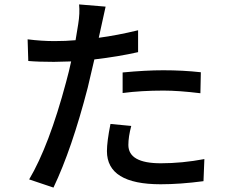

<svg xmlns="http://www.w3.org/2000/svg" viewBox="-20 -817 1040 869"><path d="M535 -489Q639 -499 719 -499Q808 -499 889 -490L887 -395Q789 -407 720 -407Q619 -407 535 -396ZM605 -581Q517 -561 407 -548Q398 -507 377 -420Q305 -142 222 32L112 -5Q202 -157 279 -445Q293 -496 302 -539Q248 -537 224 -537Q153 -537 108 -541L105 -639Q169 -631 226 -631Q278 -631 322 -635Q333 -699 334 -708Q342 -757 338 -797L458 -787L427 -646Q510 -657 605 -680ZM574 -247Q561 -198 561 -161Q561 -78 708 -78Q804 -78 905 -97L901 3Q795 17 707 17Q464 17 464 -133Q464 -176 480 -256Z"/></svg>

Font: Noto Sans S Chinese Medium
Style: Regular
Weight: 500
Designer: Ryoko NISHIZUKA  (kana & ideographs); Paul D. Hunt (Latin, Greek & Cyrillic); Wenlong ZHANG  (bopomofo); Sandoll Communi
Foundry: Adobe Systems Incorporated
Version: Version 1.000;PS 1;hotconv 1.0.78;makeotf.lib2.5.61930